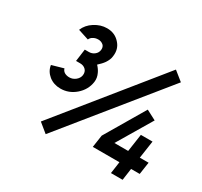

<svg xmlns="http://www.w3.org/2000/svg" viewBox="-146 -903 1156 1099"><g transform="rotate(30 432.0 -353.5)"><path d="M703 -420 549 -159 537 -78H713L702 0H779L790 -78H847L859 -159H801L818 -275H741L724 -159H633L768 -386ZM728 -699 207 -55 267 -6 789 -650ZM269 -707Q227 -707 188 -682Q150 -658 134 -619L205 -596Q211 -610 224 -617Q238 -626 258 -626Q277 -626 291 -614Q303 -603 301 -583Q299 -563 283 -550Q267 -537 246 -537H219L208 -456H235Q258 -456 272 -442Q286 -428 283 -405Q280 -384 261 -369Q243 -355 221 -355Q203 -355 189 -363Q176 -371 172 -386L95 -364Q98 -344 107.5 -328Q117 -312 133 -299Q165 -274 209 -274Q264 -274 307 -311Q351 -349 359 -404Q363 -432 350 -459Q341 -479 323 -498Q334 -508 343 -517.5Q352 -527 359 -537Q367 -549 372 -561Q377 -573 378 -584Q386 -636 353 -671Q321 -707 269 -707Z"/></g></svg>

Font: Unageo
Style: SemiBold-Italic
Weight: 600
Designer: Richard Sepsi
Foundry: Richard Sepsi
Version: Version 2.000